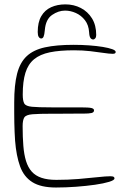

<svg xmlns="http://www.w3.org/2000/svg" viewBox="-20 -821 598 878"><path d="M236 36.5Q167 36.5 128 12Q89 -12.5 71.8 -60.2Q54.5 -108 49 -177.5Q47.5 -196.5 46.8 -216.8Q46 -237 45.5 -258.8Q45 -280.5 45 -304Q45 -327.5 45 -352.5Q45 -432.5 58.2 -484Q71.5 -535.5 102.2 -564.2Q133 -593 185.5 -604.5Q238 -616 316 -616Q353 -616 387.8 -613.5Q422.5 -611 449.8 -606.5Q477 -602 493 -596.2Q509 -590.5 509 -583.5Q509 -578.5 505.5 -576.8Q502 -575 495 -575Q480 -575 453.8 -579Q427.5 -583 393 -587Q358.5 -591 318.5 -591Q253 -591 208 -581.8Q163 -572.5 135.8 -550Q108.5 -527.5 96.2 -488Q84 -448.5 84 -388.5Q84 -360 91 -347.8Q98 -335.5 125.8 -332.8Q153.5 -330 216 -330Q225.5 -330 244.2 -330Q263 -330 284.2 -330Q305.5 -330 323.2 -330Q341 -330 348.5 -330Q386.5 -330 398.2 -327Q410 -324 410 -316.5Q410 -307 398.5 -304.2Q387 -301.5 362.5 -301.5Q350.5 -301.5 332.8 -301.5Q315 -301.5 294.8 -301.2Q274.5 -301 255.2 -301Q236 -301 221.5 -301Q157.5 -301 128.2 -298.5Q99 -296 91.2 -284Q83.5 -272 83.5 -244Q83.5 -193.5 86.8 -153.8Q90 -114 99 -84.8Q108 -55.5 125.2 -36.2Q142.5 -17 170 -7.8Q197.5 1.5 237.5 1.5Q290 1.5 339 -2.5Q388 -6.5 426.2 -10.8Q464.5 -15 484 -15Q495 -15 499.2 -12.8Q503.5 -10.5 503.5 -5Q503.5 3 479 10.5Q454.5 18 414.8 23.8Q375 29.5 328 33Q281 36.5 236 36.5ZM168.5 -645Q162 -645 157.2 -652Q152.5 -659 152.5 -674.5Q152.5 -719.5 168.8 -747.2Q185 -775 213.8 -788Q242.5 -801 279 -801Q317.5 -801 349.5 -784.5Q381.5 -768 400.8 -736.8Q420 -705.5 420 -661Q420 -651.5 415.8 -646Q411.5 -640.5 406 -640.5Q398.5 -640.5 393.5 -647.5Q388.5 -654.5 387.5 -673.5Q385.5 -706.5 368.5 -728.5Q351.5 -750.5 327 -761.5Q302.5 -772.5 277.5 -772.5Q247 -772.5 218 -752.5Q189 -732.5 185 -683.5Q183 -661.5 179.2 -653.2Q175.5 -645 168.5 -645Z"/></svg>

Font: Gluten Thin
Style: Regular
Weight: 100
Designer: Tyler Finck
Foundry: Etcetera Type Company
Version: Version 1.300